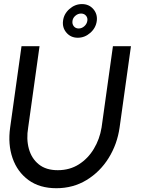

<svg xmlns="http://www.w3.org/2000/svg" viewBox="-20 -932 710 964"><path d="M263 13Q179 13 123 -28Q67 -69 43 -138.2Q19 -207.5 31 -292L88 -700H178.5L121.5 -292Q111.5 -233.5 125 -184.8Q138.5 -136 174.8 -106.8Q211 -77.5 270 -77.5Q330 -77.5 376 -106.8Q422 -136 451.2 -184.8Q480.5 -233.5 490 -292L547 -700H637.5L580.5 -292Q568.5 -207.5 525.2 -138.2Q482 -69 414.5 -28Q347 13 263 13ZM370.5 -742.5Q335.5 -742.5 313.8 -767.8Q292 -793 296.5 -827.5Q300.5 -862 328.5 -886.8Q356.5 -911.5 391.5 -911.5Q426.5 -911.5 448.2 -886.8Q470 -862 466 -827.5Q461.5 -792 433.5 -767.2Q405.5 -742.5 370.5 -742.5ZM375 -789Q390.5 -789 403.2 -800.2Q416 -811.5 418.5 -827.5Q421 -842.5 411.8 -853.2Q402.5 -864 387 -864Q371.5 -864 358.8 -853.2Q346 -842.5 344 -827.5Q341.5 -811.5 350.5 -800.2Q359.5 -789 375 -789Z"/></svg>

Font: Urbanist Medium
Style: Italic
Weight: 500
Italic angle: -8°
Designer: Corey Hu
Foundry: Corey Hu
Version: Version 1.330; ttfautohint (v1.8.4.7-5d5b)